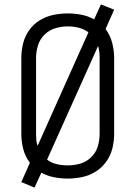

<svg xmlns="http://www.w3.org/2000/svg" viewBox="-20 -804 616 873"><path d="M137 49 168 -19Q195 -4 226 2Q257 8 288 8Q321 8 354 1Q387 -6 415.5 -24Q444 -42 463.5 -69.5Q483 -97 491 -129.5Q499 -162 499 -195V-540Q499 -575 490 -609.5Q481 -644 460 -672L499 -760L439 -784L408 -716Q381 -731 350 -737Q319 -743 288 -743Q255 -743 222 -736Q189 -729 160.5 -711.5Q132 -694 112.5 -666.5Q93 -639 85 -606Q77 -573 77 -540V-195Q77 -160 86 -125.5Q95 -91 116 -64L77 24ZM288 -52Q263 -52 238.5 -57.5Q214 -63 194 -78L426 -595Q430 -582 431.5 -568Q433 -554 433 -540V-195Q433 -166 424.5 -138Q416 -110 394.5 -89Q373 -68 345 -60Q317 -52 288 -52ZM151 -141Q146 -154 145 -167.5Q144 -181 144 -195V-540Q144 -569 152.5 -597Q161 -625 182 -646Q203 -667 231 -675.5Q259 -684 288 -684Q313 -684 337.5 -678Q362 -672 382 -657Z"/></svg>

Font: Iosevka Sparkle Light
Style: Regular
Weight: 300
Designer: Belleve Invis
Foundry: Belleve Invis
Version: Version 4.5.0; ttfautohint (v1.8.3)